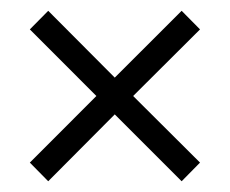

<svg xmlns="http://www.w3.org/2000/svg" viewBox="-20 -489 421 352"><path d="M68.4 -156.7 34.7 -190.9 156.7 -313 34.7 -435.1 68.4 -469.2 190.4 -346.7 313 -469.2 346.7 -435.1 224.1 -313 346.7 -190.9 313 -156.7 190.4 -279.3Z"/></svg>

Font: Elstob 18pt SemiBold
Style: Regular
Weight: 600
Designer: Peter S. Baker
Version: Version 1.015